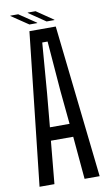

<svg xmlns="http://www.w3.org/2000/svg" viewBox="-98 -944 557 991"><g transform="rotate(-10 180.5 -448.0)"><path d="M26 0 114 -800H252L341 0H262L242 -224H125L104 0ZM132 -293H235L218 -468L197 -731H169L148 -468ZM120 -834 31 -894V-896H72L161 -836V-834ZM122 -894V-896H163L251 -836V-834H210Z"/></g></svg>

Font: Big Shoulders Display Medium
Style: Regular
Weight: 500
Designer: Patric King
Foundry: XO Type Co
Version: Version 1.000; ttfautohint (v1.8.2)